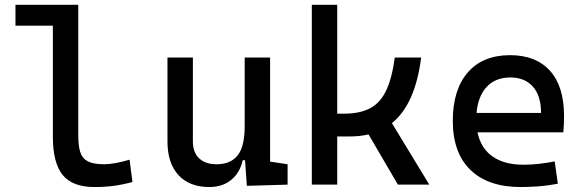

<svg xmlns="http://www.w3.org/2000/svg" viewBox="-20 -752 2384 782"><path d="M365.2 9.8Q275.4 9.8 235.4 -39.1Q195.3 -87.9 195.3 -195.3V-647.5H43V-732.4H298.8V-200.2Q298.8 -159.2 306.6 -133.3Q314.5 -107.4 337.2 -95.2Q359.9 -83 404.3 -83Q444.8 -83 507.8 -101.6L519.5 -10.7Q480 0 443.6 4.9Q407.2 9.8 365.2 9.8Z M833 9.8Q751.5 9.8 706.8 -38.8Q662.1 -87.4 662.1 -175.8V-517.6H765.6V-175.8Q765.6 -131.3 791 -107.2Q816.4 -83 862.3 -83Q918.9 -83 947.8 -118.9Q976.6 -154.8 976.6 -239.3V-517.6H1080.1V-93.8L1151.4 -83V0L985.4 4.9L978 -99.6H968.8Q956.5 -46.9 920.9 -18.6Q885.3 9.8 833 9.8Z M1250 0V-732.4H1353.5V-289.1H1381.8Q1446.3 -289.1 1487.8 -311.3Q1529.3 -333.5 1553 -383.8Q1576.7 -434.1 1587.9 -517.6H1695.3Q1671.4 -327.1 1576.2 -250.5L1728.5 0H1600.6L1481 -204.6Q1446.3 -196.3 1406.2 -196.3H1353.5V0Z M2100.6 9.8Q1968.3 9.8 1896.2 -59.8Q1824.2 -129.4 1824.2 -259.8Q1824.2 -386.7 1885.3 -457Q1946.3 -527.3 2057.6 -527.3Q2162.6 -527.3 2220 -463.9Q2277.3 -400.4 2277.3 -279.3Q2277.3 -243.7 2274.4 -212.9H1924.8Q1938.5 -147.9 1986.3 -114.5Q2034.2 -81.1 2112.3 -81.1Q2144.5 -81.1 2175.8 -84.7Q2207 -88.4 2239.3 -94.7L2252 -3.9Q2206.1 4.9 2168 7.3Q2129.9 9.8 2100.6 9.8ZM2058.6 -436.5Q1998.5 -436.5 1962.9 -398.9Q1927.2 -361.3 1920.9 -292H2183.6Q2183.6 -361.8 2150.4 -399.2Q2117.2 -436.5 2058.6 -436.5Z"/></svg>

Font: Caskaydia Cove
Style: Regular
Weight: 400
Monospace: yes
Designer: Aaron Bell
Foundry: Saja Typeworks
Version: Version 4.300; ttfautohint (v1.8.3)